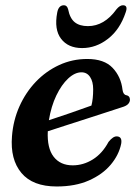

<svg xmlns="http://www.w3.org/2000/svg" viewBox="-20 -682 512 713"><path d="M430 -148Q421.5 -106.5 391 -70.2Q360.5 -34 310 -11.8Q259.5 10.5 190.5 10.5Q101.5 10.5 59.5 -39.8Q17.5 -90 24.5 -176Q29 -235 52.2 -287Q75.5 -339 113.2 -378.5Q151 -418 199.8 -440.5Q248.5 -463 304 -463Q367 -463 398.2 -430Q429.5 -397 435 -348.5Q437.5 -330.5 449 -328.5Q462 -326 462.5 -313Q463 -304 456.2 -296.2Q449.5 -288.5 432 -283.5Q410.5 -276.5 376.8 -265.5Q343 -254.5 303.8 -241.8Q264.5 -229 226.2 -216.8Q188 -204.5 157.5 -194.5Q154.5 -132 179.2 -100Q204 -68 250 -68Q289.5 -68 324.8 -90Q360 -112 383 -155Q400.5 -177 415 -175.5Q434.5 -174 430 -148ZM282.5 -413.5Q258 -413.5 233.2 -390.5Q208.5 -367.5 189.2 -327.5Q170 -287.5 161.5 -235.5Q199.5 -248 243.8 -263.2Q288 -278.5 319.5 -290Q326 -314.5 326 -350.5Q326 -379 314.5 -396.2Q303 -413.5 282.5 -413.5ZM306.5 -585Q367.5 -585 412.5 -647.5Q425 -662.5 436.5 -662.5Q456.5 -662.5 446.5 -635.5Q425.5 -572.5 381.2 -538Q337 -503.5 285 -503.5Q233 -503.5 206.8 -538Q180.5 -572.5 192.5 -635.5Q197.5 -662.5 217.5 -662.5Q229 -662.5 233 -647.5Q239.5 -614 257.5 -599.5Q275.5 -585 306.5 -585Z"/></svg>

Font: Fraunces 72pt Soft SemiBold
Style: Italic
Weight: 600
Italic angle: -16°
Version: Version 1.000;[b76b70a41]